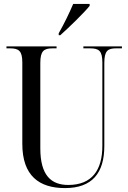

<svg xmlns="http://www.w3.org/2000/svg" viewBox="-20 -951 656 981"><path d="M280 -781V-771H288C335 -813 410 -886 438 -921V-931H354C335 -886 308 -830 280 -781ZM312 10C451 10 513 -67 513 -205V-629C513 -691 530 -704 573 -704H603V-714H406V-704H440C486 -704 503 -691 503 -631V-206C503 -82 450 -6 329 -6C243 -6 186 -53 186 -193V-629C186 -691 204 -704 249 -704H269V-714H13V-704H31C76 -704 94 -691 94 -632V-216C94 -53 180 10 312 10Z"/></svg>

Font: Noto Serif Display Condensed
Style: Regular
Weight: 400
Width: 3
Designer: Monotype Design Team
Foundry: Monotype Imaging Inc.
Version: Version 2.009